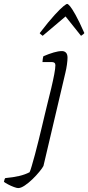

<svg xmlns="http://www.w3.org/2000/svg" viewBox="-155 -761 451 981"><path d="M-62 200Q-69 200 -84 194.5Q-99 189 -114 181Q-129 173 -135 168Q-132 153 -128 149Q-86 145 -56.5 138Q-27 131 -4 119Q0 112 7 87.5Q14 63 23.5 29Q33 -5 42 -43Q51 -81 59.5 -115Q68 -149 73 -172Q79 -199 88.5 -236Q98 -273 107 -311Q116 -349 122 -380.5Q128 -412 128 -428Q128 -444 109 -444H62Q62 -450 63.5 -459.5Q65 -469 67 -474Q96 -486 119.5 -493Q143 -500 162 -500Q174 -500 182 -492Q190 -484 190 -466Q190 -453 187 -431Q184 -409 179 -389L67 87Q62 97 46.5 116Q31 135 11.5 154Q-8 173 -28 186.5Q-48 200 -62 200ZM63 -578Q57 -583 52.5 -586.5Q48 -590 48 -592Q95 -653 124.5 -685Q154 -717 169 -729Q184 -741 188 -741Q193 -741 203 -729Q213 -717 231 -685Q249 -653 276 -592Q275 -590 271 -586.5Q267 -583 259 -578L180 -677Z"/></svg>

Font: Texturina 72pt 72pt Thin
Style: Italic
Weight: 100
Italic angle: -11°
Designer: Guillermo Torres Carreño
Foundry: Omnibus-Type
Version: Version 1.002; ttfautohint (v1.8.3)